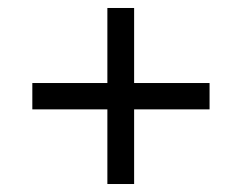

<svg xmlns="http://www.w3.org/2000/svg" viewBox="-20 -598 606 481"><path d="M249 -137V-324H61V-390H249V-578H316V-390H505V-324H316V-137Z"/></svg>

Font: Noto Serif Gurmukhi
Style: Bold
Weight: 700
Designer: Vaibhav Singh and the Monotype Design Team
Foundry: Monotype Imaging Inc.
Version: Version 2.004; ttfautohint (v1.8.4.7-5d5b)